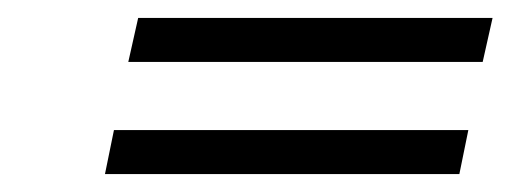

<svg xmlns="http://www.w3.org/2000/svg" viewBox="-20 -338 569 214"><path d="M529 -318H134L123 -269H518ZM502 -193H107L97 -144H492Z"/></svg>

Font: Libertinus Sans
Style: Italic
Weight: 400
Italic angle: -12°
Designer: Philipp H. Poll, Khaled Hosny
Foundry: Caleb Maclennan
Version: Version 7.050;RELEASE